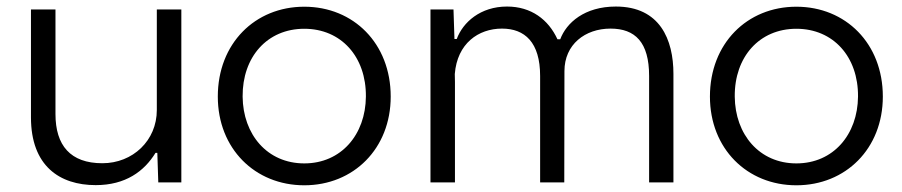

<svg xmlns="http://www.w3.org/2000/svg" viewBox="-20 -549 2714 578"><path d="M456.5 0H525.9V-520.5H452.1V-217.8C452.1 -126 379.9 -57.6 288.1 -57.6C191.9 -57.6 147 -111.3 147 -205.6V-520.5H73.2V-195.8C73.2 -49.3 159.7 8.3 268.1 8.3C357.9 8.3 414.1 -33.2 448.2 -88.9H453.6Z M896 8.8C1044.4 8.8 1156.2 -101.6 1156.2 -258.3C1156.2 -418 1044.4 -528.8 896 -528.8C747.6 -528.8 635.7 -418 635.7 -258.3C635.7 -101.6 747.6 8.8 896 8.8ZM710.4 -258.3C709.5 -377.9 784.7 -462.4 896 -462.4C1007.3 -462.4 1082.5 -377.9 1081.5 -258.3C1080.6 -144 1007.3 -57.1 896 -57.1C784.7 -57.1 711.4 -144 710.4 -258.3Z M1345.2 -520.5H1275.9V0H1349.6V-302.7L1349.1 -326.2C1356.4 -418 1419.9 -462.9 1491.2 -462.9C1559.6 -462.9 1606 -421.9 1606 -320.3V0H1678.7L1679.2 -335C1679.2 -415 1741.2 -462.9 1817.9 -462.9C1892.1 -462.9 1934.1 -421.9 1934.1 -320.3V0H2007.3V-326.7C2007.3 -429.7 1966.8 -529.3 1834 -529.3C1739.7 -529.3 1685.1 -480.5 1666.5 -430.7H1658.2C1630.9 -490.2 1579.1 -529.3 1506.3 -529.3C1426.3 -529.3 1373.5 -481.9 1355 -431.6H1348.1Z M2377.4 8.8C2525.9 8.8 2637.7 -101.6 2637.7 -258.3C2637.7 -418 2525.9 -528.8 2377.4 -528.8C2229 -528.8 2117.2 -418 2117.2 -258.3C2117.2 -101.6 2229 8.8 2377.4 8.8ZM2191.9 -258.3C2190.9 -377.9 2266.1 -462.4 2377.4 -462.4C2488.8 -462.4 2564 -377.9 2563 -258.3C2562 -144 2488.8 -57.1 2377.4 -57.1C2266.1 -57.1 2192.9 -144 2191.9 -258.3Z"/></svg>

Font: Faust Sans
Style: Regular
Weight: 400
Designer: Andreas Faust
Version: Version 1.003;Glyphs 3.1.2 (3151)